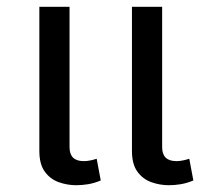

<svg xmlns="http://www.w3.org/2000/svg" viewBox="-20 -537 608 566"><path d="M205 9Q178 9 153 0Q128 -9 112 -31Q96 -53 96 -92V-517H185V-103Q185 -62 227 -62Q236 -62 246 -64Q256 -66 265 -69L277 -5Q258 3 240 6Q222 9 205 9ZM478 9Q451 9 426 0Q401 -9 385 -31Q369 -53 369 -92V-517H458V-103Q458 -62 500 -62Q509 -62 519 -64Q529 -66 538 -69L550 -5Q531 3 513 6Q495 9 478 9Z"/></svg>

Font: Noto Sans Thai UI
Style: Regular
Weight: 400
Designer: Monotype Design Team
Foundry: Monotype Imaging Inc.
Version: Version 2.000